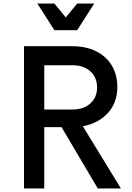

<svg xmlns="http://www.w3.org/2000/svg" viewBox="-20 -1060 740 1080"><path d="M115 0V-800H386Q463 -800 520 -772Q577 -744 608.5 -692Q640 -640 640 -569Q640 -483 587 -424.5Q534 -366 446 -350L660 0H530L326 -345H229V0ZM229 -444H388Q450 -444 488 -478Q526 -512 526 -568Q526 -625 488 -659Q450 -693 388 -693H229ZM510 -1040 414 -890H286L190 -1040H286L350 -962L414 -1040Z"/></svg>

Font: Martian Mono
Style: Regular
Weight: 400
Monospace: yes
Designer: Roman Shamin
Foundry: Evil Martians
Version: Version 1.000; ttfautohint (v1.8.4.7-5d5b)